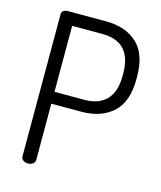

<svg xmlns="http://www.w3.org/2000/svg" viewBox="-110 -811 747 891"><g transform="rotate(15 263.5 -365.5)"><path d="M76 -26C76 -18 79.2 -11.7 85.5 -7C91.8 -2.3 99.7 0 109 0C117.7 0 125.3 -2.3 132 -7C138.7 -11.7 142 -18 142 -26V-296H286C349.3 -296 399.8 -313.2 437.5 -347.5C475.2 -381.8 494 -435.7 494 -509V-519C494 -592.3 475.3 -646 438 -680C400.7 -714 350.7 -731 288 -731H104C85.3 -729.7 76 -721.7 76 -707ZM142 -353V-670H286C380.7 -670 428 -619.3 428 -518V-506C428 -454.7 415.7 -416.3 391 -391C366.3 -365.7 331.3 -353 286 -353Z"/></g></svg>

Font: Terminal Dosis
Style: Book
Weight: 400
Designer: EdgarTolentino, PabloImpallari, IginoMarini
Foundry: EdgarTolentino, PabloImpallari, IginoMarini
Version: Version 1.006